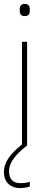

<svg xmlns="http://www.w3.org/2000/svg" viewBox="-22 -741 249 978"><path d="M103 -721C83 -721 78 -706 78 -690C78 -673 83 -659 103 -659C127 -659 130 -673 130 -690C130 -706 127 -721 103 -721ZM24 131C24 80 70 36 116 0V-528H90V-5C26 45 -2 89 -2 135C-2 190 34 217 80 217C101 217 119 213 130 209V185C119 189 101 192 82 192C43 192 24 170 24 131Z"/></svg>

Font: Noto Sans Syriac Eastern Thin
Style: Regular
Weight: 100
Designer: Patrick Giasson and the Monotype Design Team
Foundry: Monotype Imaging Inc.
Version: Version 3.001